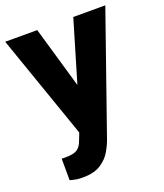

<svg xmlns="http://www.w3.org/2000/svg" viewBox="-137 -619 787 924"><g transform="rotate(-20 256.5 -157.0)"><path d="M163.6 -528.3 254.9 -213.9 348.1 -528.3H512.2L299.8 79.1Q291 105.5 272.9 137Q254.9 168.5 220.7 190.9Q186.5 213.4 128.4 213.4Q106.4 213.4 94.7 211.2Q83 209 63 204.1L62.5 93.3Q68.4 93.8 74 93.8Q79.6 93.8 84.5 93.8Q125 93.8 143.3 80.8Q161.6 67.9 170.4 41.5L185.1 3.9L-0.5 -528.3Z"/></g></svg>

Font: Vazirmatn RD UI ExtraBold
Style: Regular
Weight: 800
Designer: Saber Rastikerdar
Foundry: Saber Rastikerdar
Version: Version 33.003